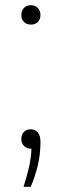

<svg xmlns="http://www.w3.org/2000/svg" viewBox="-20 -566 238 738"><path d="M70.5 152Q83.5 111.5 91.5 76.2Q99.5 41 101 5.5H99Q82.5 5.5 72.2 -5Q62 -15.5 62 -32Q62 -48.5 71.8 -58.8Q81.5 -69 97.5 -69Q115 -69 125.2 -57.2Q135.5 -45.5 135.5 -19.5Q135.5 28 124.8 71.8Q114 115.5 98 152ZM99 -471.5Q82.5 -471.5 72.2 -481.5Q62 -491.5 62 -508.5Q62 -525 72.2 -535.5Q82.5 -546 99 -546Q115 -546 125.2 -535.5Q135.5 -525 135.5 -508.5Q135.5 -491.5 125.2 -481.5Q115 -471.5 99 -471.5Z"/></svg>

Font: Encode Sans SmCnd XLt
Style: Regular
Weight: 200
Width: 4
Designer: Multiple Designers
Foundry: Impallari Type
Version: Version 3.002; ttfautohint (v1.8.3) -l 8 -r 50 -G 200 -x 14 